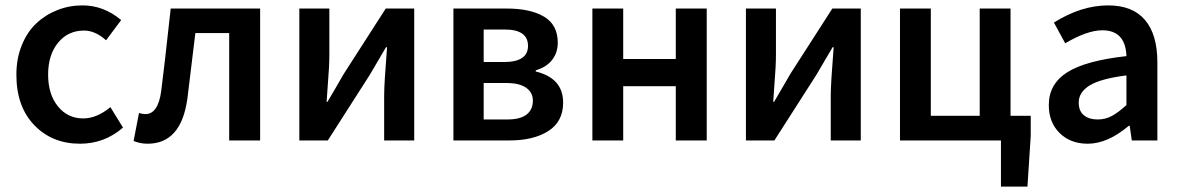

<svg xmlns="http://www.w3.org/2000/svg" viewBox="-20 -523 4394 715"><path d="M277.8 12.2Q174.3 12.2 107.7 -56.9Q41 -126 41 -245.1Q41 -304.7 61 -354.2Q81.1 -403.8 115 -435.8Q148.9 -467.8 193.4 -485.4Q237.8 -502.9 287.1 -502.9Q366.7 -502.9 431.2 -448.2L375 -373Q334.5 -409.2 293 -409.2Q233.4 -409.2 196.3 -364Q159.2 -318.8 159.2 -245.1Q159.2 -171.9 195.6 -127Q231.9 -82 290 -82Q340.3 -82 391.1 -124L438 -47.9Q369.1 12.2 277.8 12.2Z M529.8 12.2Q502 12.2 477.5 2L497.6 -102.1Q511.2 -98.1 521.5 -98.1Q569.3 -98.1 580.6 -186Q591.3 -268.1 615.7 -491.2H948.7V0H833.5V-399.9H707.5Q702.6 -359.4 692.6 -277.3Q682.6 -195.3 677.7 -154.8Q654.3 12.2 529.8 12.2Z M1094.7 0V-491.2H1206.5V-321.8Q1206.5 -298.8 1205.1 -271Q1203.6 -243.2 1200.4 -202.4Q1197.3 -161.6 1196.3 -144H1199.7Q1206.1 -155.3 1228.8 -193.6Q1251.5 -231.9 1260.3 -248L1416.5 -491.2H1522.5V0H1410.6V-168.9Q1410.6 -210.9 1421.4 -347.2H1417.5Q1397.9 -313 1356.4 -243.2L1200.7 0Z M1668.5 0V-491.2H1867.2Q1955.1 -491.2 2006.1 -460.9Q2057.1 -430.7 2057.1 -363.8Q2057.1 -327.1 2036.1 -300Q2015.1 -272.9 1975.1 -261.2V-256.8Q2077.1 -231.9 2077.1 -141.1Q2077.1 -70.3 2022.2 -35.2Q1967.3 0 1877.4 0ZM1781.2 -292H1856.4Q1946.3 -292 1946.3 -352.1Q1946.3 -413.1 1859.4 -413.1H1781.2ZM1781.2 -78.1H1869.1Q1917.5 -78.1 1940.9 -96.4Q1964.4 -114.7 1964.4 -147.9Q1964.4 -178.7 1939.2 -196.3Q1914.1 -213.9 1865.2 -213.9H1781.2Z M2186 0V-491.2H2300.8V-303.2H2496.6V-491.2H2611.8V0H2496.6V-202.1H2300.8V0Z M2757.8 0V-491.2H2869.6V-321.8Q2869.6 -298.8 2868.2 -271Q2866.7 -243.2 2863.5 -202.4Q2860.4 -161.6 2859.4 -144H2862.8Q2869.1 -155.3 2891.8 -193.6Q2914.6 -231.9 2923.3 -248L3079.6 -491.2H3185.5V0H3073.7V-168.9Q3073.7 -210.9 3084.5 -347.2H3080.6Q3061 -313 3019.5 -243.2L2863.8 0Z M3331.5 0V-491.2H3446.3V-91.8H3628.4V-491.2H3743.2V-91.8H3818.4V-17.1L3806.2 171.9H3707.5V0Z M4030.8 12.2Q3966.3 12.2 3926 -27.6Q3885.7 -67.4 3885.7 -131.8Q3885.7 -210.4 3954.6 -253.9Q4023.4 -297.4 4174.8 -314Q4171.4 -410.2 4085 -410.2Q4028.8 -410.2 3946.8 -361.8L3904.8 -439Q4006.3 -502.9 4106.9 -502.9Q4197.8 -502.9 4243.9 -448.7Q4290 -394.5 4290 -291V0H4194.8L4187 -54.2H4183.1Q4104.5 12.2 4030.8 12.2ZM4067.9 -78.1Q4096.2 -78.1 4120.4 -91.1Q4144.5 -104 4174.8 -131.8V-242.2Q4078.6 -230 4037.8 -204.8Q3997.1 -179.7 3997.1 -141.1Q3997.1 -109.4 4016.4 -93.8Q4035.6 -78.1 4067.9 -78.1Z"/></svg>

Font: Toshiba Sans Medium
Style: Regular
Weight: 500
Designer: Paul D. Hunt
Foundry: Toshiba Corporation
Version: Version 2.020;PS 2.0;hotconv 1.0.86;makeotf.lib2.5.63406